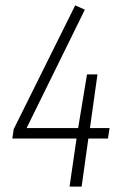

<svg xmlns="http://www.w3.org/2000/svg" viewBox="-20 -695 464 715"><path d="M388 -218 382 -179H309L284 0H239L265 -179H26L31 -214L260 -675L296 -659L79 -218H271L304 -418H343L315 -218Z"/></svg>

Font: Fira Sans Extra Condensed ExtraLight
Style: Italic
Weight: 275
Width: 3
Italic angle: -8°
Designer: Carrois Corporate & Edenspiekermann AG
Foundry: Carrois Corporate GbR & Edenspiekermann AG
Version: Version 4.203